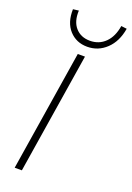

<svg xmlns="http://www.w3.org/2000/svg" viewBox="-174 -993 722 1054"><g transform="rotate(20 187.5 -465.5)"><path d="M58 0 170 -705H212L100 0ZM204 -760Q140 -760 99.5 -804.5Q59 -849 61 -927L94 -931Q91 -867 122.5 -831.5Q154 -796 207 -796Q260 -796 296 -831.5Q332 -867 342 -931L375 -927Q362 -849 315 -804.5Q268 -760 204 -760Z"/></g></svg>

Font: Nunito Sans ExtraLight
Style: Italic
Weight: 200
Italic angle: -9°
Designer: Vernon Adams
Foundry: Vernon Adams
Version: Version 3.006; ttfautohint (v1.8.3)